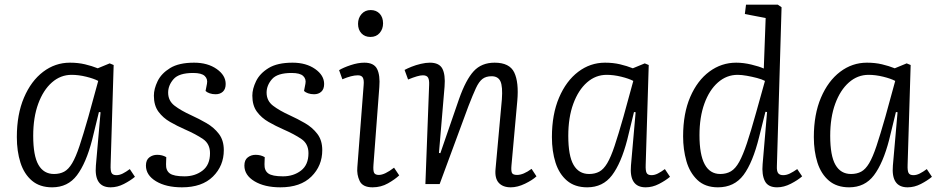

<svg xmlns="http://www.w3.org/2000/svg" viewBox="-20 -787 4012 821"><path d="M453 -82Q452 -57 457 -47.5Q462 -38 478 -38Q491 -38 505 -45Q519 -52 535 -64L557 -31Q538 -15 510 -0.5Q482 14 453 14Q382 14 390 -79L410 -307L403 -308L374 -189Q348 -89 309 -37.5Q270 14 203 14Q150 14 116.5 -14.5Q83 -43 67.5 -91.5Q52 -140 52 -201Q52 -298 82.5 -369.5Q113 -441 164.5 -480Q216 -519 279 -519Q314 -519 343.5 -512Q373 -505 398 -495L449 -516L466 -509ZM211 -43Q236 -43 254.5 -53Q273 -63 288.5 -89Q304 -115 320 -163Q336 -211 358 -288L400 -441Q381 -451 348.5 -459Q316 -467 286 -467Q239 -467 202 -434.5Q165 -402 143.5 -343.5Q122 -285 122 -206Q122 -121 144.5 -82Q167 -43 211 -43Z M769 -33Q814 -33 846 -57.5Q878 -82 878 -132Q878 -172 848 -192.5Q818 -213 770 -234Q738 -248 707.5 -265.5Q677 -283 657.5 -309.5Q638 -336 638 -378Q638 -407 654 -440Q670 -473 707.5 -496Q745 -519 810 -519Q868 -519 906.5 -492Q945 -465 945 -428Q945 -406 933 -395Q921 -384 902 -384Q888 -384 876.5 -388Q865 -392 859 -398L865 -429Q869 -449 855.5 -462Q842 -475 806 -475Q745 -475 722 -448.5Q699 -422 699 -391Q699 -356 726.5 -335Q754 -314 798 -294Q831 -279 863 -260.5Q895 -242 916 -214.5Q937 -187 937 -145Q937 -78 890.5 -32Q844 14 758 14Q690 14 647 -12Q604 -38 604 -79Q604 -103 618.5 -114Q633 -125 652 -125Q674 -125 691 -115L690 -85Q689 -58 706 -45.5Q723 -33 769 -33Z M1190 -33Q1235 -33 1267 -57.5Q1299 -82 1299 -132Q1299 -172 1269 -192.5Q1239 -213 1191 -234Q1159 -248 1128.5 -265.5Q1098 -283 1078.5 -309.5Q1059 -336 1059 -378Q1059 -407 1075 -440Q1091 -473 1128.5 -496Q1166 -519 1231 -519Q1289 -519 1327.5 -492Q1366 -465 1366 -428Q1366 -406 1354 -395Q1342 -384 1323 -384Q1309 -384 1297.5 -388Q1286 -392 1280 -398L1286 -429Q1290 -449 1276.5 -462Q1263 -475 1227 -475Q1166 -475 1143 -448.5Q1120 -422 1120 -391Q1120 -356 1147.5 -335Q1175 -314 1219 -294Q1252 -279 1284 -260.5Q1316 -242 1337 -214.5Q1358 -187 1358 -145Q1358 -78 1311.5 -32Q1265 14 1179 14Q1111 14 1068 -12Q1025 -38 1025 -79Q1025 -103 1039.5 -114Q1054 -125 1073 -125Q1095 -125 1112 -115L1111 -85Q1110 -58 1127 -45.5Q1144 -33 1190 -33Z M1511 -685Q1511 -710 1526 -727Q1541 -744 1565 -744Q1589 -744 1603.5 -728.5Q1618 -713 1618 -687Q1618 -663 1603.5 -646Q1589 -629 1564 -629Q1540 -629 1525.5 -644.5Q1511 -660 1511 -685ZM1535 -423Q1537 -445 1531.5 -455Q1526 -465 1510 -465Q1484 -465 1444 -448L1430 -487Q1448 -498 1479.5 -508.5Q1511 -519 1538 -519Q1579 -519 1592.5 -492Q1606 -465 1602 -415L1577 -83Q1575 -58 1579.5 -48.5Q1584 -39 1600 -39Q1625 -39 1665 -70L1687 -37Q1669 -20 1639 -3Q1609 14 1573 14Q1531 14 1518 -13Q1505 -40 1508 -72Z M2274 -33Q2257 -17 2225 -1.5Q2193 14 2164 14Q2130 14 2112.5 -5.5Q2095 -25 2099 -65L2126 -362Q2130 -417 2120 -439Q2110 -461 2082 -461Q2058 -461 2043 -449.5Q2028 -438 2015 -410Q2002 -382 1983 -333L1860 0H1799L1815 -424Q1816 -445 1810.5 -455Q1805 -465 1788 -465Q1778 -465 1762.5 -460.5Q1747 -456 1725 -447L1710 -488Q1721 -494 1739.5 -501.5Q1758 -509 1779.5 -514Q1801 -519 1818 -519Q1858 -519 1871.5 -493.5Q1885 -468 1881 -417L1857 -133L1863 -132L1943 -364Q1972 -446 2005.5 -482.5Q2039 -519 2095 -519Q2159 -519 2179 -477Q2199 -435 2192 -356L2167 -79Q2165 -57 2169 -48Q2173 -39 2191 -39Q2218 -39 2253 -65Z M2741 -82Q2740 -57 2745 -47.5Q2750 -38 2766 -38Q2779 -38 2793 -45Q2807 -52 2823 -64L2845 -31Q2826 -15 2798 -0.5Q2770 14 2741 14Q2670 14 2678 -79L2698 -307L2691 -308L2662 -189Q2636 -89 2597 -37.5Q2558 14 2491 14Q2438 14 2404.5 -14.5Q2371 -43 2355.5 -91.5Q2340 -140 2340 -201Q2340 -298 2370.5 -369.5Q2401 -441 2452.5 -480Q2504 -519 2567 -519Q2602 -519 2631.5 -512Q2661 -505 2686 -495L2737 -516L2754 -509ZM2499 -43Q2524 -43 2542.5 -53Q2561 -63 2576.5 -89Q2592 -115 2608 -163Q2624 -211 2646 -288L2688 -441Q2669 -451 2636.5 -459Q2604 -467 2574 -467Q2527 -467 2490 -434.5Q2453 -402 2431.5 -343.5Q2410 -285 2410 -206Q2410 -121 2432.5 -82Q2455 -43 2499 -43Z M3302 -77Q3301 -55 3307.5 -46.5Q3314 -38 3329 -38Q3343 -38 3357.5 -45Q3372 -52 3389 -64L3410 -33Q3392 -17 3362 -1.5Q3332 14 3303 14Q3264 14 3250.5 -13Q3237 -40 3241 -85L3260 -308L3253 -309L3226 -201Q3199 -92 3159.5 -39Q3120 14 3050 14Q2995 14 2962 -17.5Q2929 -49 2915 -98.5Q2901 -148 2901 -204Q2901 -302 2931.5 -372.5Q2962 -443 3013.5 -481Q3065 -519 3128 -519Q3159 -519 3192.5 -511Q3226 -503 3246 -494L3254 -710L3165 -727L3170 -767H3306L3322 -756ZM3060 -43Q3086 -43 3105.5 -54.5Q3125 -66 3141 -95Q3157 -124 3174 -175Q3191 -226 3213 -305L3251 -441Q3238 -448 3217 -453.5Q3196 -459 3173.5 -463Q3151 -467 3134 -467Q3087 -467 3050 -434.5Q3013 -402 2992 -344Q2971 -286 2971 -209Q2971 -43 3060 -43Z M3861 -82Q3860 -57 3865 -47.5Q3870 -38 3886 -38Q3899 -38 3913 -45Q3927 -52 3943 -64L3965 -31Q3946 -15 3918 -0.5Q3890 14 3861 14Q3790 14 3798 -79L3818 -307L3811 -308L3782 -189Q3756 -89 3717 -37.5Q3678 14 3611 14Q3558 14 3524.5 -14.5Q3491 -43 3475.5 -91.5Q3460 -140 3460 -201Q3460 -298 3490.5 -369.5Q3521 -441 3572.5 -480Q3624 -519 3687 -519Q3722 -519 3751.5 -512Q3781 -505 3806 -495L3857 -516L3874 -509ZM3619 -43Q3644 -43 3662.5 -53Q3681 -63 3696.5 -89Q3712 -115 3728 -163Q3744 -211 3766 -288L3808 -441Q3789 -451 3756.5 -459Q3724 -467 3694 -467Q3647 -467 3610 -434.5Q3573 -402 3551.5 -343.5Q3530 -285 3530 -206Q3530 -121 3552.5 -82Q3575 -43 3619 -43Z"/></svg>

Font: Literata 12pt Light
Style: Italic
Weight: 300
Italic angle: -2°
Designer: Latin by Veronika Burian and Jose Scaglione. Greek by Irene Vlachou. Cyrillic by Vera Evstafieva
Foundry: TypeTogether
Version: Version 3.002